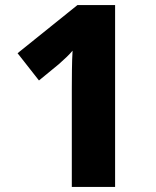

<svg xmlns="http://www.w3.org/2000/svg" viewBox="-20 -734 612 754"><path d="M432 0H262V-386Q262 -418 262.5 -460Q263 -502 265 -535Q256 -524 241 -509.5Q226 -495 211 -482L133 -418L49 -525L284 -714H432Z"/></svg>

Font: Noto Sans Tamil ExtraBold
Style: Regular
Weight: 800
Designer: Jelle Bosma - Monotype Design Team
Foundry: Monotype Imaging Inc.
Version: Version 2.004; ttfautohint (v1.8.4.7-5d5b)